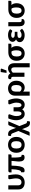

<svg xmlns="http://www.w3.org/2000/svg" viewBox="2404 -3158 920 5769"><g transform="rotate(-90 2864.5 -274.0)"><path d="M180.7 -484.9V-176.8Q180.7 -155.8 187.5 -139.4Q194.3 -123 206.8 -111.8Q219.2 -100.6 236.3 -94.7Q253.4 -88.9 274.4 -88.9Q294.9 -88.9 315.2 -96.7Q335.4 -104.5 351.8 -123.5Q368.2 -142.6 378.2 -175.3Q388.2 -208 388.2 -257.8Q388.2 -281.7 385.5 -304.7Q382.8 -327.6 378.9 -350.8Q375 -374 370.8 -397.2Q366.7 -420.4 363.8 -444.8Q362.3 -455.6 365.2 -463.4Q368.2 -471.2 373.3 -475.8Q378.4 -480.5 384.8 -482.7Q391.1 -484.9 397.5 -484.9H482.9Q487.8 -454.6 492.2 -426.5Q496.6 -398.4 500.2 -370.8Q503.9 -343.3 506.1 -315.4Q508.3 -287.6 508.3 -257.8Q508.3 -188 488 -137.9Q467.8 -87.9 434.1 -55.7Q400.4 -23.4 356.9 -8.1Q313.5 7.3 266.6 7.3Q216.3 7.3 177.2 -5.6Q138.2 -18.6 111.3 -42.5Q84.5 -66.4 70.6 -100.3Q56.6 -134.3 56.6 -176.8V-484.9Z M1109.4 -483.4V-425.8Q1109.4 -410.2 1099.6 -398.9Q1089.8 -387.7 1071.3 -387.7H1014.2V-373Q1014.2 -307.6 1015.9 -261Q1017.6 -214.4 1020.8 -182.4Q1023.9 -150.4 1028.8 -131.3Q1033.7 -112.3 1040.3 -102.3Q1046.9 -92.3 1054.9 -89.1Q1063 -85.9 1073.2 -85.9H1095.7V-37.1Q1095.7 -26.9 1089.6 -19.3Q1083.5 -11.7 1073.2 -6.6Q1063 -1.5 1049.1 1.2Q1035.2 3.9 1020 3.9Q956.1 3.9 925.5 -39.1Q895 -82 895 -160.6Q895 -182.1 897.2 -204.8Q899.4 -227.5 902.3 -254.6Q905.3 -281.7 908.4 -314.2Q911.6 -346.7 914.1 -387.7H772.5Q770.5 -306.6 765.1 -245.8Q759.8 -185.1 750.7 -141.6Q741.7 -98.1 729.2 -69.8Q716.8 -41.5 700.9 -24.9Q685.1 -8.3 665.8 -2Q646.5 4.4 623.5 4.4Q615.7 4.4 606.9 3.2Q598.1 2 590.6 -1Q583 -3.9 578.1 -8.3Q573.2 -12.7 573.2 -19V-101.6H583Q598.1 -101.6 611.8 -116.7Q625.5 -131.8 636.2 -166Q647 -200.2 654.1 -254.6Q661.1 -309.1 664.1 -387.7H568.4V-439.5Q568.4 -446.8 571.5 -454.6Q574.7 -462.4 580.6 -468.8Q586.4 -475.1 595 -479.2Q603.5 -483.4 614.7 -483.4Z M1157.7 0ZM1397 -492.7Q1450.2 -492.7 1494.1 -475.3Q1538.1 -458 1569.3 -425.5Q1600.6 -393.1 1617.7 -346.9Q1634.8 -300.8 1634.8 -243.7Q1634.8 -185.5 1617.7 -139.2Q1600.6 -92.8 1569.3 -60.3Q1538.1 -27.8 1494.1 -10.3Q1450.2 7.3 1397 7.3Q1343.3 7.3 1299.1 -10.3Q1254.9 -27.8 1223.4 -60.3Q1191.9 -92.8 1174.8 -139.2Q1157.7 -185.5 1157.7 -243.7Q1157.7 -300.8 1174.8 -346.9Q1191.9 -393.1 1223.4 -425.5Q1254.9 -458 1299.1 -475.3Q1343.3 -492.7 1397 -492.7ZM1397 -87.4Q1453.1 -87.4 1480 -126.7Q1506.8 -166 1506.8 -242.7Q1506.8 -319.3 1480 -358.6Q1453.1 -397.9 1397 -397.9Q1339.8 -397.9 1312.7 -358.6Q1285.6 -319.3 1285.6 -242.7Q1285.6 -166 1312.7 -126.7Q1339.8 -87.4 1397 -87.4Z M1866.7 -76.2Q1864.7 -63 1861.8 -51Q1858.9 -39.1 1855 -29.8L1792.5 133.3Q1788.1 142.6 1780 149.2Q1772 155.8 1757.3 155.8H1668.5L1813 -182.1L1745.6 -353Q1739.7 -367.2 1734.1 -376.5Q1728.5 -385.7 1721.2 -391.4Q1713.9 -397 1703.9 -399.2Q1693.8 -401.4 1680.2 -401.4H1663.6V-445.8Q1663.6 -455.1 1663.6 -463.6Q1663.6 -472.2 1667.7 -478.3Q1671.9 -484.4 1681.6 -488Q1691.4 -491.7 1710.4 -491.7Q1735.8 -491.7 1756.8 -486.8Q1777.8 -481.9 1795.2 -470.9Q1812.5 -460 1826.2 -442.4Q1839.8 -424.8 1850.6 -398.9L1907.7 -253.4Q1910.6 -281.7 1918.9 -301.8L1980 -462.9Q1984.4 -471.7 1992.2 -478.5Q2000 -485.4 2014.6 -485.4H2104L1960 -150.9L2031.2 30.3Q2035.6 41.5 2040.3 50Q2044.9 58.6 2051.5 64.2Q2058.1 69.8 2067.4 72.8Q2076.7 75.7 2089.4 75.7H2106.9V124.5Q2106.9 137.7 2104.7 145.8Q2102.5 153.8 2097.4 158.2Q2092.3 162.6 2083.3 164.3Q2074.2 166 2061 166Q2038.6 166 2018.6 162.1Q1998.5 158.2 1981 147.2Q1963.4 136.2 1948.7 116.7Q1934.1 97.2 1921.9 65.4Z M2338.9 -88.9Q2356.4 -88.9 2368.4 -98.4Q2380.4 -107.9 2387.7 -124.8Q2395 -141.6 2398.2 -164.8Q2401.4 -188 2401.4 -215.8V-326.7H2525.4V-210.4Q2525.4 -184.1 2528.8 -161.6Q2532.2 -139.2 2539.8 -123Q2547.4 -106.9 2559.1 -97.9Q2570.8 -88.9 2587.9 -88.9Q2601.6 -88.9 2615.5 -95.7Q2629.4 -102.5 2640.4 -120.4Q2651.4 -138.2 2658.4 -169.7Q2665.5 -201.2 2665.5 -250.5Q2665.5 -277.3 2658.4 -306.6Q2651.4 -335.9 2642.8 -361.6Q2634.3 -387.2 2626.7 -406.2Q2619.1 -425.3 2617.7 -431.6Q2610.8 -446.3 2612.3 -456.5Q2613.8 -466.8 2619.1 -472.9Q2624.5 -479 2632.1 -481.9Q2639.6 -484.9 2646 -484.9H2735.8Q2748 -458 2758.1 -429Q2768.1 -399.9 2775.1 -369.9Q2782.2 -339.8 2786.1 -309.6Q2790 -279.3 2790 -250.5Q2790 -194.8 2777.3 -147.5Q2764.6 -100.1 2740.7 -65.7Q2716.8 -31.2 2682.4 -12Q2647.9 7.3 2604 7.3Q2551.8 7.3 2517.3 -13.7Q2482.9 -34.7 2462.9 -67.4Q2442.4 -35.2 2408.2 -13.9Q2374 7.3 2323.2 7.3Q2279.3 7.3 2244.9 -12Q2210.4 -31.2 2186.3 -65.7Q2162.1 -100.1 2149.4 -147.5Q2136.7 -194.8 2136.7 -250.5Q2136.7 -308.6 2151.6 -369.9Q2166.5 -431.2 2191.4 -484.9H2280.8Q2287.1 -484.9 2294.7 -481.9Q2302.2 -479 2307.6 -472.9Q2313 -466.8 2314.2 -456.5Q2315.4 -446.3 2309.1 -431.6Q2307.6 -425.3 2300 -406.2Q2292.5 -387.2 2283.7 -361.6Q2274.9 -335.9 2267.8 -306.6Q2260.7 -277.3 2260.7 -250.5Q2260.7 -201.2 2267.8 -169.7Q2274.9 -138.2 2286.1 -120.4Q2297.4 -102.5 2311.3 -95.7Q2325.2 -88.9 2338.9 -88.9Z M2873 -273.9Q2873 -323.7 2887.7 -364Q2902.3 -404.3 2930.4 -432.9Q2958.5 -461.4 3000 -477.1Q3041.5 -492.7 3095.7 -492.7Q3141.6 -492.7 3182.9 -475.8Q3224.1 -459 3255.4 -427Q3286.6 -395 3304.7 -349.4Q3322.8 -303.7 3322.8 -246.1Q3322.8 -191.9 3308.3 -145.5Q3293.9 -99.1 3267.3 -65.2Q3240.7 -31.2 3203.4 -12Q3166 7.3 3120.1 7.3Q3083.5 7.3 3052.7 -4.4Q3022 -16.1 2997.1 -38.1V157.2H2873ZM2997.1 -135.7Q3016.1 -109.4 3041.3 -97.9Q3066.4 -86.4 3090.8 -86.4Q3114.3 -86.4 3133.5 -95.9Q3152.8 -105.5 3166.3 -125Q3179.7 -144.5 3187.3 -174.6Q3194.8 -204.6 3194.8 -246.1Q3194.8 -287.1 3187.7 -315.7Q3180.7 -344.2 3167.5 -362.1Q3154.3 -379.9 3136 -387.9Q3117.7 -396 3095.7 -396Q3075.2 -396 3057.1 -388.2Q3039.1 -380.4 3025.9 -365Q3012.7 -349.6 3004.9 -326.7Q2997.1 -303.7 2997.1 -273.9Z M3371.1 0ZM3848.6 157.2H3724.6V-308.6Q3724.6 -350.1 3707 -373Q3689.5 -396 3655.8 -396Q3630.4 -396 3607.9 -384Q3585.4 -372.1 3564.9 -351.1V0H3440.9V-339.4Q3440.9 -370.1 3429 -384.8Q3417 -399.4 3394.5 -399.4H3371.1V-448.2Q3371.1 -456.1 3374.5 -463.6Q3377.9 -471.2 3385.3 -477.1Q3392.6 -482.9 3404.3 -486.3Q3416 -489.7 3433.1 -489.7Q3468.3 -489.7 3496.8 -473.6Q3525.4 -457.5 3540 -423.3Q3570.8 -454.1 3608.2 -473.4Q3645.5 -492.7 3693.4 -492.7Q3731 -492.7 3759.8 -479Q3788.6 -465.3 3808.3 -440.9Q3828.1 -416.5 3838.4 -382.6Q3848.6 -348.6 3848.6 -308.6ZM3558.1 -538.1 3583.5 -713.9H3659.7Q3676.8 -713.9 3683.1 -703.1Q3689.5 -692.4 3682.6 -675.3L3629.4 -538.1Z M4310.1 -390.6Q4335 -364.3 4349.4 -325.7Q4363.8 -287.1 4363.8 -234.9Q4363.8 -182.1 4348.1 -137.7Q4332.5 -93.3 4303.7 -61Q4274.9 -28.8 4234.4 -10.7Q4193.8 7.3 4144 7.3Q4094.7 7.3 4054 -9.5Q4013.2 -26.4 3983.9 -57.9Q3954.6 -89.4 3938.5 -134.3Q3922.4 -179.2 3922.4 -235.8Q3922.4 -294.4 3940.7 -340.8Q3959 -387.2 3992.4 -418.9Q4025.9 -450.7 4073.2 -467.5Q4120.6 -484.4 4178.7 -484.4H4436.5V-425.3Q4436.5 -419.9 4433.8 -413.8Q4431.2 -407.7 4426.5 -402.6Q4421.9 -397.5 4414.8 -394Q4407.7 -390.6 4398.9 -390.6ZM4236.8 -240.2Q4236.8 -263.7 4234.6 -287.4Q4232.4 -311 4227.8 -331.3Q4223.1 -351.6 4215.6 -367.2Q4208 -382.8 4197.3 -390.6H4178.2Q4111.8 -390.6 4081.3 -351.8Q4050.8 -313 4050.8 -233.4Q4050.8 -160.2 4073.5 -123.8Q4096.2 -87.4 4143.6 -87.4Q4191.4 -87.4 4214.1 -125.2Q4236.8 -163.1 4236.8 -240.2Z M4843.3 -384.3Q4836.4 -373.5 4830.3 -370.4Q4824.2 -367.2 4815.9 -367.2Q4807.6 -367.2 4798.6 -372.1Q4789.6 -377 4776.6 -382.8Q4763.7 -388.7 4745.4 -393.6Q4727.1 -398.4 4700.7 -398.4Q4656.7 -398.4 4634.5 -384Q4612.3 -369.6 4612.3 -346.2Q4612.3 -321.3 4637.9 -306.4Q4663.6 -291.5 4710.9 -291.5H4793.5V-210.9H4710.9Q4656.7 -210.9 4632.3 -195.6Q4607.9 -180.2 4607.9 -152.3Q4607.9 -124 4631.1 -105.2Q4654.3 -86.4 4698.7 -86.4Q4728 -86.4 4747.3 -93.3Q4766.6 -100.1 4780 -108.2Q4793.5 -116.2 4803.7 -123Q4814 -129.9 4825.7 -129.9Q4839.8 -129.9 4848.6 -118.7L4884.3 -72.8Q4863.8 -49.3 4839.6 -34.2Q4815.4 -19 4790 -10Q4764.6 -1 4739.5 2.4Q4714.4 5.9 4691.9 5.9Q4649.9 5.9 4612.1 -3.9Q4574.2 -13.7 4545.2 -32.5Q4516.1 -51.3 4499 -78.6Q4481.9 -106 4481.9 -141.6Q4481.9 -181.2 4504.4 -209Q4526.9 -236.8 4564 -252.4Q4544.4 -261.7 4530.8 -273.9Q4517.1 -286.1 4508.3 -300Q4499.5 -314 4495.6 -328.6Q4491.7 -343.3 4491.7 -357.9Q4491.7 -384.8 4504.9 -409.4Q4518.1 -434.1 4544.2 -452.4Q4570.3 -470.7 4608.9 -481.7Q4647.5 -492.7 4698.7 -492.7Q4757.8 -492.7 4799.8 -475.8Q4841.8 -459 4871.1 -432.1Z M4960 -484.9H5084V-146Q5084 -116.2 5094.7 -100.6Q5105.5 -85 5131.3 -85H5174.8V-47.9Q5174.8 -34.7 5166.5 -24.9Q5158.2 -15.1 5144.8 -8.3Q5131.3 -1.5 5114.5 2Q5097.7 5.4 5081.1 5.4Q5051.3 5.4 5028.6 -5.6Q5005.9 -16.6 4990.7 -35.9Q4975.6 -55.2 4967.8 -81.8Q4960 -108.4 4960 -139.2Z M5598.1 -390.6Q5623 -364.3 5637.5 -325.7Q5651.9 -287.1 5651.9 -234.9Q5651.9 -182.1 5636.2 -137.7Q5620.6 -93.3 5591.8 -61Q5563 -28.8 5522.5 -10.7Q5481.9 7.3 5432.1 7.3Q5382.8 7.3 5342 -9.5Q5301.3 -26.4 5272 -57.9Q5242.7 -89.4 5226.6 -134.3Q5210.4 -179.2 5210.4 -235.8Q5210.4 -294.4 5228.8 -340.8Q5247.1 -387.2 5280.5 -418.9Q5314 -450.7 5361.3 -467.5Q5408.7 -484.4 5466.8 -484.4H5724.6V-425.3Q5724.6 -419.9 5721.9 -413.8Q5719.2 -407.7 5714.6 -402.6Q5710 -397.5 5702.9 -394Q5695.8 -390.6 5687 -390.6ZM5524.9 -240.2Q5524.9 -263.7 5522.7 -287.4Q5520.5 -311 5515.9 -331.3Q5511.2 -351.6 5503.7 -367.2Q5496.1 -382.8 5485.4 -390.6H5466.3Q5399.9 -390.6 5369.4 -351.8Q5338.9 -313 5338.9 -233.4Q5338.9 -160.2 5361.6 -123.8Q5384.3 -87.4 5431.6 -87.4Q5479.5 -87.4 5502.2 -125.2Q5524.9 -163.1 5524.9 -240.2Z"/></g></svg>

Font: Carlito
Style: Bold
Weight: 700
Designer: Lukasz Dziedzic
Foundry: tyPoland Lukasz Dziedzic
Version: Version 1.104